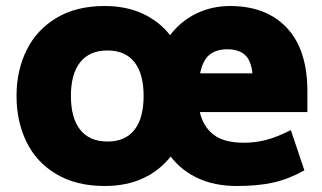

<svg xmlns="http://www.w3.org/2000/svg" viewBox="-20 -602 1073 639"><path d="M792 -127Q831 -127 866.5 -136.5Q902 -146 948 -169L993 -35Q941 -6 890 5.5Q839 17 768 17Q695 17 639.5 -8.5Q584 -34 548 -81Q511 -34 456 -8.5Q401 17 328 17Q234 17 167.5 -22.5Q101 -62 68 -130Q35 -198 35 -283Q35 -367 68.5 -435Q102 -503 168 -542.5Q234 -582 328 -582Q400 -582 455 -556.5Q510 -531 546 -485Q582 -532 633.5 -557Q685 -582 746 -582Q866 -582 934.5 -509.5Q1003 -437 1003 -298V-229H645Q656 -181 690.5 -154Q725 -127 792 -127ZM646 -358H820Q816 -400 795.5 -419Q775 -438 736 -438Q700 -438 677.5 -420Q655 -402 646 -358ZM458 -283Q458 -356 427.5 -395Q397 -434 338 -434Q278 -434 247 -395Q216 -356 216 -283Q216 -209 247 -170Q278 -131 338 -131Q397 -131 427.5 -170Q458 -209 458 -283Z"/></svg>

Font: Biryani Heavy
Style: Regular
Weight: 900
Designer: Dan Reynolds and Mathieu Réguer
Foundry: Dan Reynolds and Mathieu Réguer
Version: Version 1.003; ttfautohint (v1.1) -l 5 -r 5 -G 72 -x 0 -D la